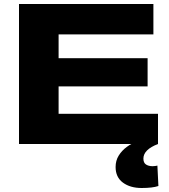

<svg xmlns="http://www.w3.org/2000/svg" viewBox="-20 -720 845 960"><path d="M75 0V-700H747V-548H273V-429H718V-288H273V-151H770V0ZM688 220Q631 220 594.5 193Q558 166 558 115Q558 83 573.5 58Q589 33 614 14.5Q639 -4 667 -13L770 0Q697 28 697 73Q697 94 710 102.5Q723 111 743 111Q751 111 756.5 110Q762 109 767 108L772 210Q743 220 688 220Z"/></svg>

Font: Georama Extended
Style: Bold
Weight: 700
Width: 7
Designer: Jean-Baptiste Levee
Foundry: Production Type
Version: Version 1.000